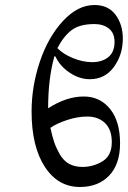

<svg xmlns="http://www.w3.org/2000/svg" viewBox="-20 -736 510 766"><path d="M338 -420Q297 -420 258 -446Q219 -472 201 -511H197Q172 -423 172 -304Q245 -351 314 -351Q379 -351 419 -301.5Q459 -252 459 -164Q459 -81 415.5 -35.5Q372 10 299 10Q211 10 158.5 -71Q106 -152 106 -291Q106 -392 139 -490Q172 -588 231 -652Q290 -716 357 -716Q412 -716 441 -677Q470 -638 470 -582Q470 -518 434.5 -469Q399 -420 338 -420ZM181 -226Q189 -190 196.5 -168Q204 -146 218.5 -120.5Q233 -95 255.5 -82.5Q278 -70 309 -70Q352 -70 389 -92.5Q426 -115 426 -169Q426 -219 399 -245Q372 -271 328 -271Q290 -271 248.5 -257.5Q207 -244 181 -226ZM357 -640Q298 -640 266 -616Q234 -592 209 -544Q232 -520 271.5 -504Q311 -488 348 -488Q387 -488 412 -508Q437 -528 437 -569Q437 -604 414.5 -622Q392 -640 357 -640Z"/></svg>

Font: myMathFont
Style: Regular
Weight: 400
Designer: Ross Mills, John Hudson & Paul Hanslow, Tiro Typeworks Ltd; with prior portions MicroPress Inc., and Coen Hoffman. Math 
Foundry: Tiro Typeworks Ltd
Version: Version 2.13 b171